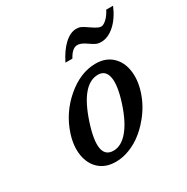

<svg xmlns="http://www.w3.org/2000/svg" viewBox="-149 -750 877 900"><g transform="rotate(-30 290.0 -300.5)"><path d="M342.3 -545.4Q314.5 -545.4 291 -501.5H253.4Q279.3 -554.2 311.5 -584Q343.8 -613.8 376 -613.8Q390.6 -613.8 400.9 -609.1Q411.1 -604.5 440.4 -584.2Q469.7 -564 483.2 -564Q496.6 -564 513.7 -580.1Q530.8 -596.2 543 -621.1H580.1Q557.1 -565.9 521.5 -533.7Q485.8 -501.5 448.2 -501.5Q431.6 -501.5 420.2 -506.8Q408.7 -512.2 384.8 -528.8Q360.8 -545.4 342.3 -545.4ZM243.2 -31.2Q285.6 -31.2 322.8 -75.4Q359.9 -119.6 387 -203.6Q414.1 -287.6 405.8 -332Q397.5 -376.5 356.4 -376.5Q267.6 -376.5 211.4 -203.9Q155.3 -31.2 243.2 -31.2ZM373 -427.2Q425.3 -427.2 459 -397.2Q492.7 -367.2 501 -315.7Q509.3 -264.2 489.7 -203.6Q470.2 -143.1 428.2 -91.8Q362.8 -11.2 279.8 12.2Q252.9 19.5 226.6 19.5Q173.3 19.5 139.4 -10.3Q105.5 -40 96.9 -91.1Q88.4 -142.1 107.9 -202.6Q138.7 -297.4 214.8 -362.3Q291 -427.2 373 -427.2Z"/></g></svg>

Font: RIT Rachana
Style: Bold Italic
Weight: 700
Designer: Hussain KH
Version: 1.4.7